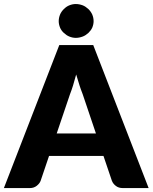

<svg xmlns="http://www.w3.org/2000/svg" viewBox="-33 -958 777 978"><path d="M255.9 -278.3H455.6L388.2 -478Q376.5 -508.3 372.1 -522.9Q357.4 -569.8 355 -578.6Q350.6 -561 338.9 -522Q332.5 -501 323.2 -477.1ZM441.9 -728.5 724.1 0H592.8Q571.3 0 557.6 -10.7Q543.5 -21 537.1 -36.6L494.1 -163.6H216.8L173.8 -36.6Q168.9 -23.4 154.3 -11.7Q139.6 0 119.1 0H-13.2L269 -728.5ZM443.8 -850.1Q443.8 -834 437 -817.4Q430.2 -802.7 417.5 -790.5Q402.8 -777.3 388.7 -772Q370.6 -765.1 353 -765.1Q336.4 -765.1 319.8 -772Q305.7 -777.8 292 -790.5Q278.8 -802.7 272.9 -817.4Q266.1 -834 266.1 -850.1Q266.1 -867.2 272.9 -883.8Q278.8 -898.4 292 -911.6Q305.2 -924.8 319.8 -930.7Q336.4 -937.5 353 -937.5Q370.6 -937.5 388.7 -930.7Q403.3 -924.8 417.5 -911.6Q430.2 -898.9 437 -883.8Q443.8 -867.2 443.8 -850.1Z"/></svg>

Font: Lato-ExtraBold
Style: Regular
Weight: 500
Designer: Lukasz Dziedzic with Adam Twardoch and Botio Nikoltchev
Foundry: tyPoland Lukasz Dziedzic
Version: ""